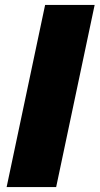

<svg xmlns="http://www.w3.org/2000/svg" viewBox="-20 -763 406 783"><path d="M7 0 164 -743H366L209 0Z"/></svg>

Font: Saira SemiExpanded ExtraBold
Style: Italic
Weight: 800
Width: 6
Italic angle: -12°
Designer: Hector Gatti with collaboration of the Omnibus-Type team
Foundry: Omnibus-Type
Version: Version 1.101